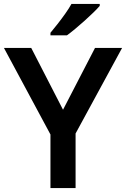

<svg xmlns="http://www.w3.org/2000/svg" viewBox="-20 -958 642 978"><path d="M301 -399 464 -714H602L365 -278V0H237V-273L0 -714H139ZM488 -928Q476 -914 455.5 -894Q435 -874 410.5 -852Q386 -830 362.5 -810.5Q339 -791 321 -778H237V-791Q253 -810 273 -835.5Q293 -861 312.5 -888.5Q332 -916 344 -938H488Z"/></svg>

Font: Noto Sans Cham SemiBold
Style: Regular
Weight: 600
Version: Version 2.002